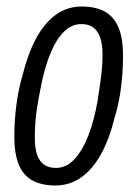

<svg xmlns="http://www.w3.org/2000/svg" viewBox="-20 -558 422 590"><path d="M150 12Q109 12 80.5 -3Q52 -18 38 -51.5Q24 -85 24 -138Q24 -185 30 -233Q36 -281 49 -326Q66 -394 91.5 -441Q117 -488 152 -513Q187 -538 231 -538Q273 -538 301 -523Q329 -508 343.5 -475Q358 -442 358 -386Q358 -339 352 -290Q346 -241 332 -196Q316 -130 290 -83.5Q264 -37 229 -12.5Q194 12 150 12ZM152 -42Q184 -42 209 -69Q234 -96 252 -143Q270 -190 280 -249Q285 -281 288.5 -306Q292 -331 293.5 -351.5Q295 -372 295 -390Q295 -423 287.5 -443.5Q280 -464 266 -474Q252 -484 230 -484Q200 -484 176 -460Q152 -436 134.5 -393Q117 -350 106 -293Q99 -259 94.5 -231Q90 -203 88.5 -179.5Q87 -156 87 -136Q87 -103 94 -82.5Q101 -62 115.5 -52Q130 -42 152 -42Z"/></svg>

Font: Archivo ExtraCondensed Light
Style: Italic
Weight: 300
Width: 2
Italic angle: -10°
Designer: Hector Gatti
Foundry: Omnibus-Type
Version: Version 2.001